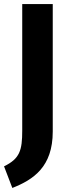

<svg xmlns="http://www.w3.org/2000/svg" viewBox="-33 -760 335 950"><path d="M228 -740H77V-114C77 -16 65 25 -13 63L28 170C132 129 228 66 228 -109Z"/></svg>

Font: Glow Sans TC Compressed
Style: Bold
Weight: 700
Width: 2
Designer: Ryoko NISHIZUKA (kana, bopomofo & ideographs); Paul D. Hunt (Latin, Greek & Cyrillic); Sandoll Communications, Soo-young
Version: Version 0.93